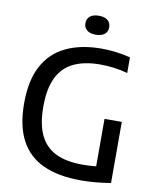

<svg xmlns="http://www.w3.org/2000/svg" viewBox="-99 -1006 885 1089"><g transform="rotate(10 343.0 -461.0)"><path d="M442.5 7Q312.5 7 225.2 -32.8Q138 -72.5 93.8 -155.5Q49.5 -238.5 49.5 -368.5Q49.5 -501 95 -585Q140.5 -669 225.8 -709.2Q311 -749.5 429.5 -749.5Q472 -749.5 513.2 -744.2Q554.5 -739 595.5 -728.5V-638.5Q552.5 -650 513.8 -654.8Q475 -659.5 437 -659.5Q348.5 -659.5 286.8 -631Q225 -602.5 192.5 -538.5Q160 -474.5 160 -368Q160 -266.5 190.8 -203.5Q221.5 -140.5 282.5 -111.5Q343.5 -82.5 435 -82.5Q469 -82.5 500 -85.2Q531 -88 557.5 -92.5L514 -51V-360H613.5V-8Q566.5 -0.5 525.5 3.2Q484.5 7 442.5 7ZM381.5 -821.5Q348.5 -821.5 330.8 -836Q313 -850.5 313 -875.5Q313 -901.5 330.8 -916Q348.5 -930.5 381.5 -930.5Q414.5 -930.5 432.2 -916Q450 -901.5 450 -875.5Q450 -850.5 432.2 -836Q414.5 -821.5 381.5 -821.5Z"/></g></svg>

Font: Encode Sans Condensed Thin Medium
Style: Regular
Weight: 500
Version: Version 3.002